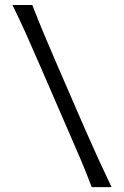

<svg xmlns="http://www.w3.org/2000/svg" viewBox="-20 -764 506 784"><path d="M354.5 0Q332.5 -58.1 309.6 -112.5Q286.6 -167 255.4 -237.8L144 -494.6Q111.3 -570.3 85.9 -626.7Q60.5 -683.1 30.8 -743.7H111.8Q135.3 -683.1 158.9 -626.7Q182.6 -570.3 214.4 -496.6L326.7 -237.8Q357.9 -167 382.8 -112.5Q407.7 -58.1 435.5 0Z"/></svg>

Font: Pinar-DS3-FD Regular
Style: Regular
Weight: 400
Designer: Amin Abedi
Version: Version 3.000